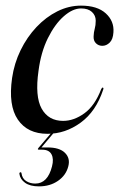

<svg xmlns="http://www.w3.org/2000/svg" viewBox="-20 -466 424 683"><path d="M268.5 -436Q238.5 -436 206.8 -408Q175 -380 150.2 -330Q125.5 -280 117 -214Q104 -123 128.2 -79.5Q152.5 -36 204.5 -36Q243 -36 280.2 -63Q317.5 -90 340 -149Q343 -155 345.5 -154.5Q349.5 -153.5 347 -147Q321.5 -69.5 267 -29.8Q212.5 10 149 10Q78 10 43.5 -40.5Q9 -91 23 -188.5Q30.5 -240.5 53.2 -287.2Q76 -334 109.8 -369.8Q143.5 -405.5 184.2 -425.8Q225 -446 268 -446Q326 -446 356.2 -418.5Q386.5 -391 383.5 -351Q382 -326 370.2 -314.5Q358.5 -303 344 -303Q330.5 -303 321.2 -312.2Q312 -321.5 313 -337Q313.5 -351.5 317 -363.8Q320.5 -376 320.5 -392.5Q320.5 -411 307 -423.5Q293.5 -436 268.5 -436ZM169 -1H177.5L127.5 58.5H149Q192 58.5 211.2 77.8Q230.5 97 223 125.5Q215 157.5 186.5 177.2Q158 197 118.5 197Q87 197 69.2 184.2Q51.5 171.5 49 152.5Q48.5 148 52 147Q55.5 145.5 56.5 150.5Q59 169 73 178Q87 187 105.5 187Q149.5 187 165 126Q172 99.5 163.2 83Q154.5 66.5 130 66.5H118.5Q111.5 66.5 117 60Z"/></svg>

Font: Fraunces 144pt
Style: Italic
Weight: 400
Italic angle: -16°
Version: Version 1.000;[b76b70a41]